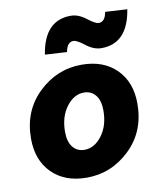

<svg xmlns="http://www.w3.org/2000/svg" viewBox="-84 -816 769 897"><g transform="rotate(-10 300.0 -367.0)"><path d="M256 12Q152 12 91 -49Q30 -110 30 -212Q30 -344 117.5 -428Q205 -512 322 -512Q426 -512 487 -451Q548 -390 548 -288Q548 -156 460.5 -72Q373 12 256 12ZM268 -118Q315 -118 350.5 -165Q386 -212 386 -284Q386 -331 365.5 -356.5Q345 -382 310 -382Q263 -382 227.5 -335Q192 -288 192 -216Q192 -169 212.5 -143.5Q233 -118 268 -118ZM428 -572Q392 -572 356 -600Q320 -628 304 -628Q274 -628 266 -582L162 -588Q187 -746 312 -746Q348 -746 384 -718Q420 -690 436 -690Q466 -690 474 -736L578 -730Q553 -572 428 -572Z"/></g></svg>

Font: TypoPRO Source Code Pro
Style: Italic
Weight: 900
Italic angle: -11°
Monospace: yes
Designer: Paul D. Hunt, Teo Tuominen
Foundry: Adobe Systems Incorporated
Version: Version 1.030;PS 1.0;hotconv 1.0.84;makeotf.lib2.5.63406